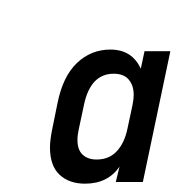

<svg xmlns="http://www.w3.org/2000/svg" viewBox="-20 -867 429 461"><path d="M100 -513Q100 -530 105 -555L118 -619Q131 -684 165 -716Q199 -748 245 -748Q297 -748 318 -702L327 -744H389L323 -430H258L267 -467Q239 -426 184 -426Q146 -426 123 -447.5Q100 -469 100 -513ZM286 -558 298 -614Q301 -628 301 -639Q301 -662 289 -676Q277 -690 253 -690Q198 -690 182 -617L169 -556Q166 -543 166 -531Q166 -507 178.5 -495.5Q191 -484 212 -484Q242 -484 260.5 -504Q279 -524 286 -558ZM256 -847Z"/></svg>

Font: D-DIN
Style: DIN-Italic
Weight: 400
Italic angle: -12°
Designer: Charles Nix
Foundry: Datto Inc.
Version: Version 1.00